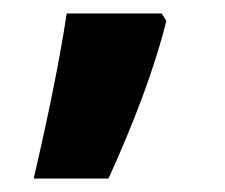

<svg xmlns="http://www.w3.org/2000/svg" viewBox="-20 -380 334 285"><path d="M220 -360 227 -349Q214 -297 191.5 -236.5Q169 -176 141 -115H30Q45 -179 58 -243Q71 -307 79 -360Z"/></svg>

Font: Noto Sans Khmer UI
Style: Bold
Weight: 700
Designer: Danh Hong and the Monotype Design Team
Foundry: Monotype Imaging Inc.
Version: Version 2.002; ttfautohint (v1.8.4.7-5d5b)